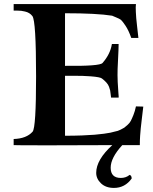

<svg xmlns="http://www.w3.org/2000/svg" viewBox="-20 -712 749 942"><path d="M626 164Q593 210 539 210Q499 210 475.5 187.5Q452 165 452 136Q452 72 531 0Q395 1 221.5 1Q48 1 47 0V-30Q110 -32 140 -66Q157 -86 157 -337Q157 -609 139 -633Q132 -642 123 -647.5Q114 -653 102.5 -655.5Q91 -658 84 -659Q77 -660 63 -660Q49 -660 47 -660V-692H197Q347 -692 497 -692H647Q645 -679 646.5 -653Q648 -627 648.5 -622Q649 -617 652.5 -584Q656 -551 659 -526H624Q611 -563 596 -585.5Q581 -608 574 -614Q567 -620 549 -627Q531 -634 530 -635Q455 -647 299 -647V-389Q470 -387 483 -403Q521 -446 529 -496H562Q563 -496 557 -373Q556 -344 557.5 -309.5Q559 -275 561 -254.5Q563 -234 562 -233H525Q524 -237 523 -249Q522 -261 520.5 -268Q519 -275 515 -286Q511 -297 502 -307Q493 -317 480 -327Q471 -334 425.5 -337.5Q380 -341 340 -340H299V-46Q344 -46 382.5 -47.5Q421 -49 444.5 -51Q468 -53 490.5 -56Q513 -59 521.5 -61Q530 -63 543.5 -66.5Q557 -70 558 -70L572 -76Q586 -83 589.5 -85.5Q593 -88 604.5 -98Q616 -108 621.5 -118.5Q627 -129 634.5 -147.5Q642 -166 647 -190L683 -189Q680 -164 676 -130Q672 -96 670.5 -82Q669 -68 667.5 -46Q666 -24 666 0H580Q523 62 523 111Q523 161 573 161Q598 161 616 146Q626 149 626 164Z"/></svg>

Font: GFS Artemisia
Style: Bold
Weight: 700
Designer: Designed by Takis Katsoulidis.
Foundry: Designed by Takis Katsoulidis.
Version: Version 1.0